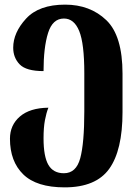

<svg xmlns="http://www.w3.org/2000/svg" viewBox="-20 -568 599 829"><path d="M259 241Q394 241 451.5 161Q509 81 509 -84V-250Q509 -414 439 -481Q369 -548 261 -548Q148 -548 92.5 -487.5Q37 -427 37 -362Q37 -319 65 -290Q93 -261 168 -261Q168 -363 187.5 -425.5Q207 -488 256 -488Q300 -488 322 -434Q344 -380 344 -252V-87Q344 50 326.5 115Q309 180 256 180Q210 180 189 144Q168 108 168 29Q168 -17 174 -49Q180 -81 189 -103Q109 -102 66 -65Q23 -28 23 31Q23 129 80.5 185Q138 241 259 241Z"/></svg>

Font: Noto Serif Georgian SemiCondensed Extra
Style: Regular
Weight: 800
Width: 4
Designer: Monotype Design Team
Foundry: Monotype Imaging Inc.
Version: Version 1.901